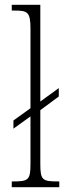

<svg xmlns="http://www.w3.org/2000/svg" viewBox="-20 -780 272 800"><path d="M29 0H227V-24H221C156 -24 148 -30 148 -98V-321L225 -378V-413L148 -357V-760H29V-736H41C95 -736 107 -730 107 -660V-329L36 -278V-244L107 -295V-98C107 -30 99 -24 33 -24H29Z"/></svg>

Font: Noto Serif Khmer ExtraCondensed ExtraLight
Style: Regular
Weight: 200
Width: 2
Designer: Danh Hong and the Monotype Design Team
Foundry: Monotype Imaging Inc.
Version: Version 2.004